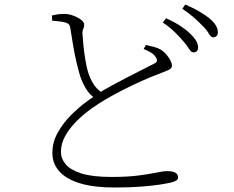

<svg xmlns="http://www.w3.org/2000/svg" viewBox="-20 -802 1040 854"><path d="M841 -569Q830 -569 820.5 -585Q811 -601 794 -620Q778 -639 756.5 -660Q735 -681 704 -702L719 -721Q756 -704 782.5 -686.5Q809 -669 825 -653Q845 -634 853 -619.5Q861 -605 861 -591Q861 -580 855.5 -574.5Q850 -569 841 -569ZM487 32Q399 32 338 14Q277 -4 245 -38.5Q213 -73 213 -122Q213 -170 237 -212.5Q261 -255 296 -290Q331 -325 364.5 -349.5Q398 -374 416 -386Q443 -403 478 -422Q513 -441 548 -459Q583 -477 612.5 -492Q642 -507 660 -516Q674 -522 677 -528Q680 -534 675 -544Q668 -558 652.5 -567.5Q637 -577 619 -584L629 -602Q647 -598 664 -593.5Q681 -589 692 -583Q709 -573 721 -558.5Q733 -544 739 -531Q745 -518 745 -510Q745 -497 727 -489.5Q709 -482 681 -471Q653 -461 610.5 -442Q568 -423 525 -401Q482 -379 450 -360Q422 -344 387.5 -319.5Q353 -295 322 -264.5Q291 -234 271 -199Q251 -164 251 -126Q251 -97 272 -71.5Q293 -46 342 -30.5Q391 -15 476 -15Q548 -15 597 -21.5Q646 -28 677 -34.5Q708 -41 724 -41Q737 -41 748 -38.5Q759 -36 765.5 -29.5Q772 -23 772 -12Q772 -4 763 1.5Q754 7 740 10Q723 14 691 19Q659 24 608.5 28Q558 32 487 32ZM404 -364Q378 -381 361.5 -409Q345 -437 336 -465Q328 -492 320 -526Q312 -560 305.5 -598.5Q299 -637 293 -675Q292 -686 287 -692.5Q282 -699 267 -703Q254 -706 238 -707.5Q222 -709 212 -710L211 -733Q231 -738 243 -739Q255 -740 267 -740Q286 -740 306 -732.5Q326 -725 340 -714.5Q354 -704 354 -694Q355 -682 350.5 -674Q346 -666 347 -649Q348 -630 351 -600.5Q354 -571 359 -540Q364 -509 370 -487Q379 -456 394.5 -430Q410 -404 439 -387ZM928 -636Q918 -636 908.5 -653Q899 -670 881 -687Q862 -707 842.5 -724Q823 -741 791 -763L804 -782Q841 -766 868 -750Q895 -734 912 -720Q932 -703 940.5 -688Q949 -673 949 -659Q949 -647 943 -641.5Q937 -636 928 -636Z"/></svg>

Font: Noto Serif KR ExtraLight
Style: Regular
Weight: 200
Designer: Ryoko NISHIZUKA 西塚涼子 (kana & ideographs); Frank Grießhammer (Latin, Greek & Cyrillic); Wenlong ZHANG 张文龙 (bopomofo); San
Foundry: Adobe
Version: Version 2.002-H1;hotconv 1.1.0;makeotfexe 2.6.0